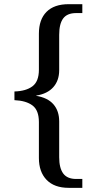

<svg xmlns="http://www.w3.org/2000/svg" viewBox="-20 -780 468 928"><path d="M168 -16.1V-189.9Q168 -247.1 137 -270.3Q106 -293.5 49.8 -295.9V-337.9Q105.5 -339.4 136.7 -362.8Q168 -386.2 168 -442.9V-617.2Q168 -685.5 204.8 -722.7Q241.7 -759.8 312 -759.8H377.9V-716.8H348.1Q304.7 -716.8 285.4 -690.9Q266.1 -665 266.1 -611.8V-440.9Q266.1 -391.1 237.8 -358.9Q209.5 -326.7 154.8 -317.9V-316.9Q210.9 -307.6 238.5 -275.6Q266.1 -243.7 266.1 -192.9V-20Q266.1 32.2 285.6 58.6Q305.2 85 348.1 85H377.9V127.9H312Q242.7 127.9 205.3 89.4Q168 50.8 168 -16.1Z"/></svg>

Font: Noto Serif Malayalam
Style: Regular
Weight: 400
Designer: Indian Type Foundry
Foundry: Monotype Imaging Inc.
Version: Version 1.01